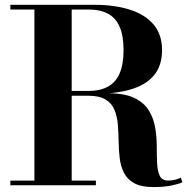

<svg xmlns="http://www.w3.org/2000/svg" viewBox="-20 -770 796 798"><path d="M203.5 -380V-392H348Q396 -392 428.5 -409.8Q461 -427.5 477.2 -465Q493.5 -502.5 493.5 -562Q493.5 -621.5 477.2 -658.8Q461 -696 428.5 -713.2Q396 -730.5 348 -730.5H23V-750H373Q456 -750 519.2 -730Q582.5 -710 618 -668.5Q653.5 -627 653.5 -562Q653.5 -497 620 -457Q586.5 -417 523.8 -398.5Q461 -380 373 -380ZM23 0V-19.5H378.5V0ZM123 -10.5V-739.5H278V-10.5ZM618 7.5Q567 7.5 538 -8.5Q509 -24.5 495.2 -51.8Q481.5 -79 477.5 -112.8Q473.5 -146.5 473 -182.5Q472.5 -218.5 469.8 -252.2Q467 -286 456 -313Q445 -340 419.5 -356Q394 -372 348 -372H203.5V-382.5H428Q497.5 -382.5 538 -363Q578.5 -343.5 598.5 -311Q618.5 -278.5 625 -239.8Q631.5 -201 631.5 -162.5Q631.5 -124 633 -91.5Q634.5 -59 644 -39.2Q653.5 -19.5 679 -19.5Q695 -19.5 708 -23Q721 -26.5 731.5 -31.5L738 -12.5Q726 -6 693.8 0.8Q661.5 7.5 618 7.5Z"/></svg>

Font: Bodoni Moda
Style: Bold
Weight: 700
Designer: Owen Earl
Foundry: indestructible type
Version: Version 2.005